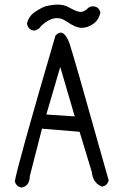

<svg xmlns="http://www.w3.org/2000/svg" viewBox="-20 -830 540 848"><path d="M246.1 -534.2 310.1 -315.9 184.6 -324.2ZM265.1 -677.2Q256.3 -686 249 -686Q238.3 -686 225.1 -673.3Q56.2 -96.7 45.4 -28.8Q48.3 -18.1 55.4 -11Q62.5 -3.9 76.2 -1.5Q90.3 -4.9 98.6 -13.2Q111.3 -25.9 111.8 -52.7L165.5 -261.7L331.5 -248L385.3 -70.8Q388.7 -38.6 405.8 -21.5Q416 -11.2 431.2 -5.9Q443.4 -8.3 450.4 -15.4Q457.5 -22.5 460 -33.2Q299.8 -604 286.6 -639.6Q277.3 -665 265.1 -677.2ZM231.9 -750Q252.4 -750 271.5 -736.8Q314 -707 340.8 -707Q366.2 -707 391.1 -724.1Q416 -740.7 423.3 -773.9Q420.9 -786.1 413.6 -793.5Q406.2 -800.8 391.1 -802.2Q376.5 -802.2 366.7 -792.5Q351.6 -777.3 335.4 -777.3Q320.3 -777.3 281.7 -798.8Q262.7 -809.6 234.4 -809.6Q211.4 -809.6 181.6 -802.2Q167.5 -798.8 135.3 -777.8Q106 -758.3 99.1 -725.6Q102.5 -705.1 118.2 -698.2Q123.5 -695.8 130.9 -694.8Q149.9 -697.8 161.1 -714.4L161.6 -715.3Q198.7 -750 231.9 -750Z"/></svg>

Font: NaikaiFont
Style: Light
Weight: 300
Version: Version 1.89